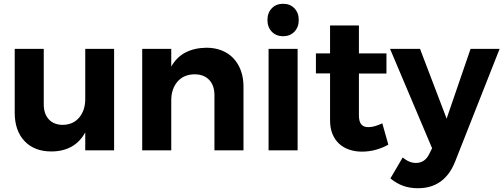

<svg xmlns="http://www.w3.org/2000/svg" viewBox="-20 -797 2669 1018"><path d="M585 0H432V-95Q404 -44 358.5 -19Q313 6 252 6Q162 6 110 -49Q58 -104 58 -200V-538H212V-244Q212 -193 239 -164Q266 -135 313 -135Q369 -136 400.5 -174.5Q432 -213 432 -272V-538H585Z M1074 -544Q1119 -544 1155.5 -529.5Q1192 -515 1217.5 -488Q1243 -461 1257 -423Q1271 -385 1271 -338V0H1117V-293Q1117 -344 1089 -373.5Q1061 -403 1011 -403Q953 -402 920.5 -363.5Q888 -325 888 -265V0H734V-538H888V-444Q917 -495 964 -519Q1011 -543 1074 -544Z M1481 -777Q1518 -777 1541 -753Q1564 -729 1564 -691Q1564 -653 1541 -629Q1518 -605 1481 -605Q1444 -605 1421 -629Q1398 -653 1398 -691Q1398 -729 1421 -753Q1444 -777 1481 -777ZM1404 0V-538H1558V0Z M2039 -30Q2009 -13 1973 -3Q1937 7 1899 7Q1863 7 1832 -3.5Q1801 -14 1778.5 -34.5Q1756 -55 1743 -86Q1730 -117 1730 -159V-408H1655V-514H1730V-662H1883V-514H2029V-407H1883V-185Q1883 -151 1896.5 -136.5Q1910 -122 1935 -123Q1964 -123 2007 -143Z M2393 60Q2337 201 2196 201Q2153 201 2118 188.5Q2083 176 2050 149L2115 38Q2150 67 2185 67Q2233 67 2256 19L2271 -11L2048 -538H2207L2348 -168L2475 -538H2629Z"/></svg>

Font: Montserrat Semi Bold
Style: Regular
Weight: 600
Designer: Julieta Ulanovsky
Foundry: Julieta Ulanovsky
Version: Version 3.001 September 28, 2015